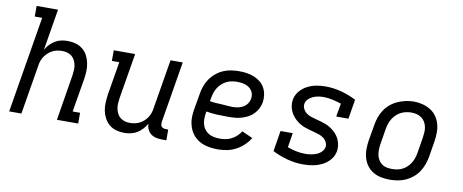

<svg xmlns="http://www.w3.org/2000/svg" viewBox="-65 -1013 3130 1299"><g transform="rotate(10 1500.0 -363.5)"><path d="M38 0 148 -662H97V-735H244L197 -451Q208 -471 224 -488Q240 -505 260 -517Q280 -529 302 -533.5Q324 -538 345 -538Q374 -538 401 -530.5Q428 -523 449 -506Q470 -489 482.5 -465Q495 -441 500.5 -414Q506 -387 505 -358Q504 -329 499 -300L461 -74H512V0H366L417 -312Q420 -331 421 -349Q422 -367 419 -384.5Q416 -402 408 -417.5Q400 -433 387 -444Q374 -455 356.5 -460Q339 -465 320 -465Q303 -465 286 -461.5Q269 -458 253.5 -450Q238 -442 224.5 -429.5Q211 -417 201 -402Q191 -387 185.5 -370.5Q180 -354 178 -337L122 0Z M830 8Q801 8 774 0.5Q747 -7 726.5 -24Q706 -41 693 -65Q680 -89 674.5 -116Q669 -143 670.5 -172Q672 -201 676 -230L714 -457H663V-530H810L758 -218Q755 -199 754 -181Q753 -163 756.5 -145.5Q760 -128 767.5 -112.5Q775 -97 788.5 -86Q802 -75 819 -70Q836 -65 855 -65Q872 -65 889 -68.5Q906 -72 922 -80Q938 -88 951.5 -100.5Q965 -113 974.5 -128Q984 -143 989.5 -159.5Q995 -176 997 -193L1053 -530H1137L1067 -108Q1066 -99 1067 -91Q1068 -83 1073 -77Q1078 -71 1086 -68.5Q1094 -66 1102 -66H1119V8H1090Q1069 8 1048.5 3.5Q1028 -1 1012.5 -13Q997 -25 988.5 -43.5Q980 -62 981 -82Q969 -62 953 -44Q937 -26 917 -14Q897 -2 874.5 3Q852 8 830 8Z M1473 8Q1449 8 1425 5Q1401 2 1379 -5Q1357 -12 1338 -24.5Q1319 -37 1304.5 -53.5Q1290 -70 1280.5 -91Q1271 -112 1266.5 -135Q1262 -158 1263 -182Q1264 -206 1268 -230L1287 -340Q1291 -367 1300.5 -394Q1310 -421 1326.5 -445Q1343 -469 1366 -488Q1389 -507 1415.5 -518.5Q1442 -530 1470 -534Q1498 -538 1525 -538Q1552 -538 1578 -534Q1604 -530 1627 -520.5Q1650 -511 1669.5 -495.5Q1689 -480 1701 -458Q1713 -436 1717 -410Q1721 -384 1717 -358Q1713 -336 1702.5 -315Q1692 -294 1675.5 -277Q1659 -260 1638 -249Q1617 -238 1595 -231.5Q1573 -225 1551 -223Q1529 -221 1507 -221Q1468 -221 1429 -222.5Q1390 -224 1352 -231L1350 -218Q1347 -198 1347 -178Q1347 -158 1352.5 -139.5Q1358 -121 1369.5 -106.5Q1381 -92 1397.5 -82.5Q1414 -73 1433.5 -69.5Q1453 -66 1473 -66Q1493 -66 1513 -69.5Q1533 -73 1552.5 -83Q1572 -93 1588 -108Q1604 -123 1615 -141L1689 -108Q1672 -80 1647.5 -57Q1623 -34 1594 -19Q1565 -4 1534 2Q1503 8 1473 8ZM1520 -292Q1532 -292 1544.5 -293.5Q1557 -295 1569 -298.5Q1581 -302 1592.5 -308.5Q1604 -315 1613 -324.5Q1622 -334 1627.5 -345.5Q1633 -357 1635 -369Q1638 -383 1635 -397.5Q1632 -412 1624.5 -423.5Q1617 -435 1606 -443Q1595 -451 1581.5 -456Q1568 -461 1553.5 -463Q1539 -465 1525 -465Q1507 -465 1488 -462Q1469 -459 1451.5 -450.5Q1434 -442 1419 -428.5Q1404 -415 1393.5 -398.5Q1383 -382 1377 -364Q1371 -346 1368 -328L1364 -304Q1383 -300 1402.5 -299Q1422 -298 1442 -297Q1462 -296 1481.5 -294Q1501 -292 1520 -292Z M2061 8Q2003 8 1949 -6.5Q1895 -21 1846 -46L1869 -188H1953L1937 -89Q1966 -78 1997 -71.5Q2028 -65 2060 -65Q2079 -65 2098 -68Q2117 -71 2135.5 -78Q2154 -85 2169 -99.5Q2184 -114 2188 -133Q2191 -152 2182 -168.5Q2173 -185 2159 -195Q2145 -205 2127.5 -211Q2110 -217 2092.5 -221.5Q2075 -226 2057 -231Q2039 -236 2022.5 -242.5Q2006 -249 1991 -258.5Q1976 -268 1963 -280Q1950 -292 1939.5 -306.5Q1929 -321 1922.5 -337.5Q1916 -354 1913.5 -372.5Q1911 -391 1914 -410Q1919 -442 1940.5 -468.5Q1962 -495 1991.5 -510.5Q2021 -526 2052.5 -532Q2084 -538 2115 -538Q2173 -538 2226.5 -523.5Q2280 -509 2329 -484L2307 -350H2223L2239 -441Q2209 -451 2178.5 -458Q2148 -465 2116 -465Q2098 -465 2080 -462Q2062 -459 2044.5 -451.5Q2027 -444 2013 -430Q1999 -416 1996 -398Q1993 -379 2001.5 -362.5Q2010 -346 2024 -335.5Q2038 -325 2055.5 -319Q2073 -313 2090.5 -308.5Q2108 -304 2126 -299Q2144 -294 2160.5 -287.5Q2177 -281 2192 -271.5Q2207 -262 2220 -250.5Q2233 -239 2243.5 -224.5Q2254 -210 2260.5 -193.5Q2267 -177 2269.5 -158.5Q2272 -140 2269 -121Q2264 -88 2241.5 -61Q2219 -34 2188.5 -19Q2158 -4 2125.5 2Q2093 8 2061 8Z M2653 8Q2622 8 2592.5 2Q2563 -4 2538 -19Q2513 -34 2496 -57.5Q2479 -81 2471 -109Q2463 -137 2463 -168Q2463 -199 2468 -230L2487 -340Q2491 -367 2500.5 -393.5Q2510 -420 2526 -444Q2542 -468 2565 -487Q2588 -506 2614.5 -517.5Q2641 -529 2668 -535Q2695 -541 2723 -541Q2754 -541 2783 -533.5Q2812 -526 2837 -511Q2862 -496 2879 -472.5Q2896 -449 2904 -421Q2912 -393 2912 -362Q2912 -331 2907 -300L2889 -190Q2884 -163 2874.5 -136.5Q2865 -110 2849 -86Q2833 -62 2810 -43Q2787 -24 2761 -12.5Q2735 -1 2707.5 3.5Q2680 8 2653 8ZM2654 -66Q2673 -66 2691 -69Q2709 -72 2726 -80.5Q2743 -89 2757.5 -102.5Q2772 -116 2782 -132.5Q2792 -149 2798 -166.5Q2804 -184 2807 -202L2825 -312Q2828 -331 2829 -350Q2830 -369 2826 -387Q2822 -405 2812.5 -420.5Q2803 -436 2788.5 -446Q2774 -456 2756 -460.5Q2738 -465 2719 -465Q2701 -465 2683 -461Q2665 -457 2648 -448.5Q2631 -440 2617 -426.5Q2603 -413 2593 -397Q2583 -381 2577 -363.5Q2571 -346 2568 -328L2550 -218Q2547 -199 2546.5 -180Q2546 -161 2549.5 -143.5Q2553 -126 2562 -110.5Q2571 -95 2585 -84.5Q2599 -74 2617 -70Q2635 -66 2654 -66Z"/></g></svg>

Font: Iosevka Slab Extended
Style: Italic
Weight: 400
Width: 7
Italic angle: -9°
Monospace: yes
Designer: Belleve Invis
Foundry: Belleve Invis
Version: Version 11.1.0; ttfautohint (v1.8.3)